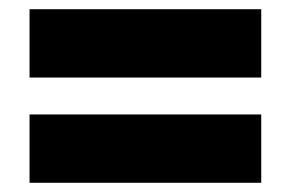

<svg xmlns="http://www.w3.org/2000/svg" viewBox="-20 -538 630 416"><path d="M44 -518H546V-370H44ZM44 -290H546V-142H44Z"/></svg>

Font: Sora-SIA ExtraBold
Style: Regular
Weight: 800
Designer: Jonathan Barnbrook, Julián Moncada
Foundry: Barnbrook Fonts
Version: Version 2.000